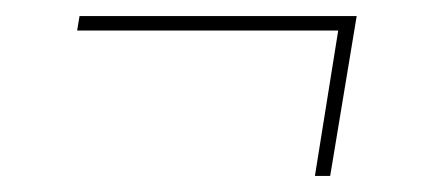

<svg xmlns="http://www.w3.org/2000/svg" viewBox="-20 -369 540 239"><path d="M372 -150 401 -331H76L79 -349H424L391 -150Z"/></svg>

Font: Iosevka Slab Thin Oblique
Style: Regular
Weight: 100
Italic angle: -9°
Monospace: yes
Designer: Belleve Invis
Foundry: Belleve Invis
Version: Version 11.1.0; ttfautohint (v1.8.3)